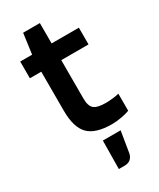

<svg xmlns="http://www.w3.org/2000/svg" viewBox="-210 -678 797 964"><g transform="rotate(-30 188.0 -195.5)"><path d="M364 -108V-9Q347 -2 316.5 3.5Q286 9 261 9Q166 9 125 -32.5Q84 -74 84 -171V-397H18V-494H87L103 -612H200V-494H358V-397H200V-175Q200 -131 219 -115Q238 -99 287 -99Q304 -99 327 -101.5Q350 -104 364 -108ZM282 57 262 179Q258 199 245 210Q232 221 211 221H177L179 57Z"/></g></svg>

Font: Blinker SemiBold
Style: Regular
Weight: 600
Designer: Juergen Huber
Foundry: supertype
Version: Version 1.015;PS 1.15;hotconv 1.0.88;makeotf.lib2.5.647800